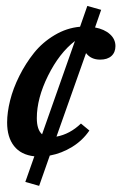

<svg xmlns="http://www.w3.org/2000/svg" viewBox="-20 -514 407 644"><path d="M111.3 109.4 64.9 96.2 95.2 10.3Q50.3 5.4 27.1 -24.2Q3.9 -53.7 3.9 -103Q3.9 -136.7 13.9 -177Q23.9 -217.3 44.9 -259.3Q65.9 -301.3 94.2 -336.7Q122.6 -372.1 163.1 -396.2Q203.6 -420.4 248.5 -424.3L272.9 -494.1L319.3 -481L298.8 -421.9Q330.1 -416 348.6 -399.4Q367.2 -382.8 367.2 -359.4Q367.2 -338.4 353.8 -326.2Q340.3 -314 315.9 -314Q285.2 -314 268.6 -335.9L169.4 -55.7Q214.4 -64 251.5 -99.6L279.8 -76.2Q257.3 -43 221.9 -21.2Q186.5 0.5 147 7.8ZM103.5 -117.7Q103.5 -79.1 121.1 -63.5L231.4 -376.5Q178.7 -335.9 141.1 -260Q103.5 -184.1 103.5 -117.7Z"/></svg>

Font: Elstob 18pt SemiBold
Style: Italic
Weight: 600
Italic angle: -20°
Designer: Peter S. Baker
Version: Version 1.015